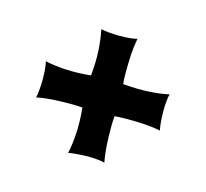

<svg xmlns="http://www.w3.org/2000/svg" viewBox="-108 -745 880 821"><g transform="rotate(-30 332.0 -334.5)"><path d="M144 -146Q138.7 -150.9 130.4 -158.4Q122.1 -166 113 -173.8Q104 -181.6 95.7 -188.2Q87.4 -194.8 81.5 -197.8Q118.7 -222.2 155 -254.6Q191.4 -287.1 231.4 -335.4Q217.3 -352.1 201.2 -368.7Q184.1 -385.3 169.4 -399.7Q154.8 -414.1 140.6 -426.5Q126.5 -439 112.1 -450.2Q97.7 -461.4 81.5 -472.2Q86.9 -475.1 95.5 -481.4Q104 -487.8 113 -495.6Q122.1 -503.4 130.4 -511Q138.7 -518.6 144 -523.9Q163.6 -543.5 177.2 -560.3Q190.9 -577.1 194.8 -585.4Q207 -566.9 220.9 -548.6Q234.9 -530.3 251.5 -512Q268.1 -493.7 287.8 -474.9Q307.6 -456.1 332 -436Q379.4 -475.1 411.9 -511.5Q444.3 -547.9 469.2 -585.4Q472.2 -580.1 478.5 -571.5Q484.9 -563 492.7 -554Q500.5 -544.9 508.1 -536.4Q515.6 -527.8 521 -522.9Q540.5 -503.4 557.4 -489.7Q574.2 -476.1 582.5 -472.2Q566.4 -461.4 552 -450.2Q537.6 -439 523.4 -426.5Q509.3 -414.1 494.4 -399.7Q479.5 -385.3 462.9 -368.7Q446.3 -352.1 432.6 -335.4Q452.6 -311 471.7 -291.3Q490.7 -271.5 509 -254.9Q527.3 -238.3 545.4 -224.1Q563.5 -210 582.5 -197.8Q574.2 -193.8 557.4 -180.2Q540.5 -166.5 521 -147Q515.6 -141.6 508.1 -133.3Q500.5 -125 492.7 -116Q484.9 -106.9 478.5 -98.4Q472.2 -89.8 469.2 -84.5Q458.5 -100.6 447.3 -115Q436 -129.4 423.6 -143.6Q411.1 -157.7 396.7 -172.4Q382.3 -187 365.7 -204.1Q348.6 -220.7 332 -234.9Q314.9 -220.7 298.3 -204.1Q281.2 -187 267.1 -172.4Q252.9 -157.7 240.5 -143.3Q228 -128.9 216.8 -114.7Q205.6 -100.6 194.8 -84.5Q190.9 -92.8 177.2 -109.6Q163.6 -126.5 144 -146Z"/></g></svg>

Font: Arbutus
Style: Regular
Weight: 400
Designer: Karolina Lach
Foundry: Sorkin Type Co.
Version: Version 1.003